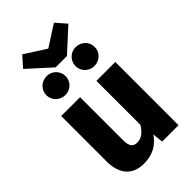

<svg xmlns="http://www.w3.org/2000/svg" viewBox="-309 -1121 1230 1230"><g transform="rotate(-45 306.5 -505.5)"><path d="M448 -1029 305 -937 161 -1029 99 -959 253 -819H356L509 -959ZM173 -820C124 -820 85 -782 85 -734C85 -687 124 -649 173 -649C221 -649 259 -687 259 -734C259 -782 221 -820 173 -820ZM435 -820C388 -820 349 -782 349 -734C349 -687 388 -649 435 -649C485 -649 523 -687 523 -734C523 -782 485 -820 435 -820ZM548 -573H377V-175C352 -132 320 -108 284 -108C248 -108 229 -125 229 -184V-573H58V-162C58 -51 111 18 218 18C295 18 351 -12 392 -72L400 0H548Z"/></g></svg>

Font: Glow Sans SC Normal ExtraBold
Style: Regular
Weight: 800
Designer: Ryoko NISHIZUKA (kana, bopomofo & ideographs); Paul D. Hunt (Latin, Greek & Cyrillic); Sandoll Communications, Soo-young
Version: Version 0.93